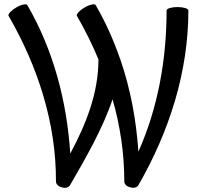

<svg xmlns="http://www.w3.org/2000/svg" viewBox="-20 -849 934 899"><path d="M308 18C381 -108 462 -249 507 -384C543 -259 562 -130 562 0C562 14 574 25 590 28C605 33 621 30 628 18C772 -232 862 -511 862 -800C862 -809 839 -816 811 -816C783 -816 760 -809 760 -800C760 -572 720 -345 628 -139C618 -287 591 -433 543 -572C543 -572 543 -572 543 -573C543 -575 542 -576 541 -577C511 -663 474 -746 428 -825C424 -833 400 -828 376 -814C352 -800 336 -782 340 -775C378 -709 412 -641 441 -571C441 -413 383 -268 309 -130C293 -374 231 -613 108 -825C104 -833 80 -828 56 -814C32 -800 16 -782 20 -775C157 -538 243 -273 242 0C242 14 254 25 270 28C285 33 301 30 308 18Z"/></svg>

Font: Nupuram Condensed Medium
Style: Regular
Weight: 500
Width: 3
Designer: Santhosh Thottingal (santhosh.thottingal@gmail.com)
Foundry: SMC
Version: Version 1.000